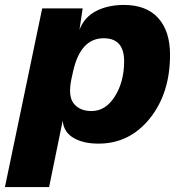

<svg xmlns="http://www.w3.org/2000/svg" viewBox="-65 -568 738 778"><path d="M134 190H-45L106 -534H270L257 -447Q276 -498 324 -523Q372 -548 437 -548Q528 -548 576 -495Q624 -442 624 -346Q624 -190 542 -88Q460 14 334 14Q272 14 232.5 -9.5Q193 -33 189 -79ZM224 -246Q210 -177 234.5 -147.5Q259 -118 306 -118Q363 -118 400.5 -177.5Q438 -237 438 -320Q438 -413 355 -413Q261 -413 231 -278Z"/></svg>

Font: Nacelle Heavy
Style: Italic
Weight: 800
Italic angle: -12°
Designer: Sora Sagano
Foundry: Sora Sagano
Version: Version 1.000;FEAKit 1.0